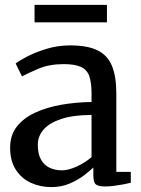

<svg xmlns="http://www.w3.org/2000/svg" viewBox="-20 -752 576 783"><path d="M188.9 11Q144.1 11 105.9 -6.5Q67.8 -24 44.5 -59.8Q21.3 -95.5 21.3 -150Q21.3 -200.5 48.7 -235.7Q76.2 -270.8 123.1 -292.5Q170.1 -314.2 229.5 -324.7Q289 -335.2 353.3 -336V-371.5Q353.3 -416.7 343.7 -442.6Q334.1 -468.4 309.5 -479.4Q284.9 -490.5 239.5 -490.5Q181.2 -490.5 137.4 -472Q93.6 -453.4 69.6 -440.6L43.9 -492.9Q54 -501.9 87.2 -519.6Q120.3 -537.4 167.3 -552.1Q214.3 -566.9 265.9 -566.9Q336.3 -566.9 377.6 -546.7Q418.8 -526.6 436.6 -483.2Q454.4 -439.8 454.4 -370.3V-51.1H513.4V-6.6Q502.3 -3.8 484.1 -0.3Q465.9 3.2 445.8 5.8Q425.6 8.4 408.7 8.4Q382.3 8.4 371.5 0.5Q360.7 -7.4 360.7 -37.1V-69Q348.2 -56.6 323.6 -37.6Q299 -18.6 264.8 -3.8Q230.6 11 188.9 11ZM232.5 -57.4Q259.2 -57.4 293.3 -73.1Q327.4 -88.8 353.3 -111.3V-283.3Q278.3 -282.9 229.8 -266.9Q181.3 -250.8 157.7 -223.6Q134.2 -196.4 134.2 -161.8Q134.2 -124.6 147 -101.6Q159.8 -78.6 182.1 -68Q204.4 -57.4 232.5 -57.4ZM416.1 -732.1V-661H120.9V-732.1Z"/></svg>

Font: Merriweather Light
Style: Regular
Weight: 300
Version: Version 2.100